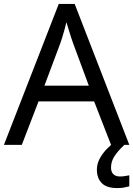

<svg xmlns="http://www.w3.org/2000/svg" viewBox="-20 -737 679 977"><path d="M545 0 459 -221H176L91 0H0L279 -717H360L638 0ZM352 -517Q349 -525 342 -546Q335 -567 328.5 -589.5Q322 -612 318 -624Q313 -604 307.5 -583.5Q302 -563 296.5 -546Q291 -529 287 -517L206 -301H432ZM545 116Q545 138 557 149.5Q569 161 590 161Q607 161 618.5 158.5Q630 156 638 155V211Q624 215 610 217.5Q596 220 576 220Q523 220 498 195Q473 170 473 126Q473 97 487.5 70Q502 43 523.5 21Q545 -1 565 -15L613 0Q579 32 562 58.5Q545 85 545 116Z"/></svg>

Font: Noto Sans Ambassadori
Style: Regular
Weight: 400
Designer: Monotype Design Team
Foundry: Monotype Imaging Inc.
Version: Version 2.013